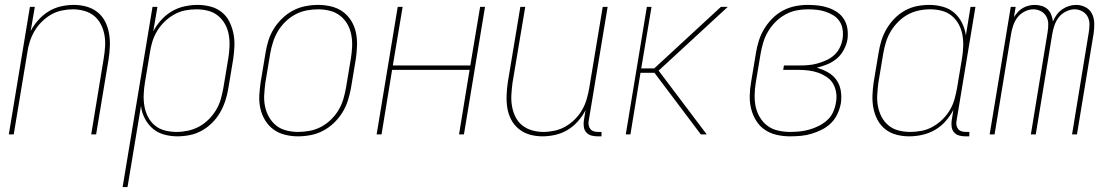

<svg xmlns="http://www.w3.org/2000/svg" viewBox="-20 -548 4540 783"><path d="M16 0 102 -520H122L105 -421Q117 -445 136.5 -466.5Q156 -488 179 -502Q202 -516 228.5 -522Q255 -528 281 -528Q308 -528 333 -521Q358 -514 377.5 -498.5Q397 -483 408.5 -460.5Q420 -438 424.5 -412.5Q429 -387 428 -360.5Q427 -334 423 -307L372 0H352L403 -310Q407 -334 408.5 -358Q410 -382 406 -405Q402 -428 391.5 -448.5Q381 -469 364 -483Q347 -497 324 -503.5Q301 -510 277 -510Q255 -510 231.5 -505Q208 -500 187.5 -488Q167 -476 149.5 -458.5Q132 -441 120 -420Q108 -399 101 -376.5Q94 -354 91 -331L36 0Z M480 215 602 -520H622L605 -420Q618 -445 637.5 -466.5Q657 -488 681 -502Q705 -516 732 -522Q759 -528 785 -528Q812 -528 837.5 -521.5Q863 -515 883 -499.5Q903 -484 914.5 -461.5Q926 -439 931.5 -413.5Q937 -388 936 -361Q935 -334 931 -307L911 -187Q907 -162 899 -137.5Q891 -113 878 -90Q865 -67 845.5 -47.5Q826 -28 802.5 -15Q779 -2 753.5 3Q728 8 703 8Q675 8 648.5 0.5Q622 -7 602.5 -24Q583 -41 570.5 -65Q558 -89 555 -116L500 215ZM700 -10Q723 -10 746.5 -15Q770 -20 791.5 -31.5Q813 -43 831 -61Q849 -79 861.5 -100Q874 -121 880.5 -144Q887 -167 891 -190L911 -310Q915 -334 916 -358.5Q917 -383 913 -406Q909 -429 898 -449Q887 -469 869.5 -483.5Q852 -498 829 -504Q806 -510 781 -510Q758 -510 735 -505.5Q712 -501 690.5 -489Q669 -477 651 -459.5Q633 -442 620.5 -421Q608 -400 601 -377Q594 -354 591 -331L571 -211Q567 -187 566 -162.5Q565 -138 569 -115Q573 -92 583.5 -71.5Q594 -51 611.5 -36.5Q629 -22 652 -16Q675 -10 700 -10Z M1195 8Q1168 8 1142 1.5Q1116 -5 1095.5 -20Q1075 -35 1061.5 -57Q1048 -79 1042 -105Q1036 -131 1037.5 -158.5Q1039 -186 1043 -213L1063 -333Q1067 -359 1075 -384Q1083 -409 1097.5 -432Q1112 -455 1132 -474Q1152 -493 1176 -505.5Q1200 -518 1226 -523Q1252 -528 1278 -528Q1305 -528 1331.5 -521.5Q1358 -515 1378.5 -500Q1399 -485 1412.5 -463Q1426 -441 1431.5 -415Q1437 -389 1436 -361.5Q1435 -334 1431 -307L1411 -187Q1406 -161 1398 -136Q1390 -111 1375.5 -88Q1361 -65 1341 -46Q1321 -27 1297 -14.5Q1273 -2 1247 3Q1221 8 1195 8ZM1196 -10Q1219 -10 1243 -14.5Q1267 -19 1289 -30.5Q1311 -42 1329.5 -60Q1348 -78 1360.5 -99Q1373 -120 1380 -143.5Q1387 -167 1391 -190L1411 -310Q1415 -334 1416 -358.5Q1417 -383 1412.5 -406.5Q1408 -430 1396.5 -450Q1385 -470 1367 -484Q1349 -498 1325.5 -504Q1302 -510 1277 -510Q1254 -510 1230.5 -505.5Q1207 -501 1185 -489.5Q1163 -478 1144.5 -460Q1126 -442 1113.5 -421Q1101 -400 1093.5 -376.5Q1086 -353 1082 -330L1062 -210Q1059 -186 1057.5 -161.5Q1056 -137 1061 -113.5Q1066 -90 1077.5 -70Q1089 -50 1106.5 -36Q1124 -22 1147.5 -16Q1171 -10 1196 -10Z M1516 0 1602 -520H1622L1582 -281H1898L1938 -520H1958L1872 0H1852L1895 -263H1579L1536 0Z M2192 8Q2165 8 2140.5 1Q2116 -6 2096.5 -21.5Q2077 -37 2065 -59.5Q2053 -82 2049 -107.5Q2045 -133 2046 -159.5Q2047 -186 2051 -213L2102 -520H2122L2070 -210Q2067 -186 2065.5 -162Q2064 -138 2068 -115Q2072 -92 2082 -71.5Q2092 -51 2109.5 -37Q2127 -23 2149.5 -16.5Q2172 -10 2196 -10Q2218 -10 2241.5 -15Q2265 -20 2286 -32Q2307 -44 2324.5 -61.5Q2342 -79 2354 -100Q2366 -121 2372.5 -143.5Q2379 -166 2383 -189L2438 -520H2458L2381 -56Q2379 -47 2380.5 -38Q2382 -29 2387.5 -22Q2393 -15 2401.5 -12.5Q2410 -10 2419 -10H2433V8H2416Q2403 8 2391 4.5Q2379 1 2371 -8Q2363 -17 2361 -30Q2359 -43 2361 -56L2368 -99Q2356 -75 2337 -53.5Q2318 -32 2294.5 -18Q2271 -4 2244.5 2Q2218 8 2192 8Z M2838 0 2649 -251H2592L2551 0H2532L2618 -520H2637L2595 -269H2648L2920 -520H2948L2666 -260L2862 0Z M3202 8Q3174 8 3147.5 2Q3121 -4 3099.5 -18.5Q3078 -33 3064 -55.5Q3050 -78 3043.5 -103.5Q3037 -129 3037.5 -157Q3038 -185 3043 -213L3063 -333Q3067 -358 3075 -383Q3083 -408 3097 -431Q3111 -454 3130.5 -473.5Q3150 -493 3174 -505.5Q3198 -518 3223.5 -523Q3249 -528 3274 -528Q3296 -528 3317.5 -525.5Q3339 -523 3359 -516Q3379 -509 3395.5 -497.5Q3412 -486 3422.5 -468.5Q3433 -451 3436 -430Q3439 -409 3436 -387Q3432 -365 3421 -344.5Q3410 -324 3393 -309.5Q3376 -295 3354.5 -286Q3333 -277 3311 -272Q3335 -265 3356.5 -253Q3378 -241 3391.5 -221.5Q3405 -202 3409 -177Q3413 -152 3409 -126Q3405 -105 3395.5 -84Q3386 -63 3369.5 -46.5Q3353 -30 3332 -19.5Q3311 -9 3289.5 -2.5Q3268 4 3246 6Q3224 8 3202 8ZM3202 -10Q3222 -10 3241.5 -12Q3261 -14 3280.5 -19.5Q3300 -25 3319 -34.5Q3338 -44 3353.5 -58Q3369 -72 3377.5 -91Q3386 -110 3389 -129Q3393 -150 3390 -170Q3387 -190 3377.5 -206.5Q3368 -223 3351.5 -234Q3335 -245 3316.5 -251.5Q3298 -258 3278 -260.5Q3258 -263 3237 -263H3174L3177 -281H3240Q3258 -281 3276.5 -282.5Q3295 -284 3313 -289Q3331 -294 3349 -302Q3367 -310 3381.5 -323Q3396 -336 3404.5 -353.5Q3413 -371 3416 -389Q3419 -408 3416.5 -426.5Q3414 -445 3404.5 -460Q3395 -475 3380 -484.5Q3365 -494 3347.5 -500Q3330 -506 3311.5 -508Q3293 -510 3274 -510Q3251 -510 3228 -505.5Q3205 -501 3183 -489Q3161 -477 3143 -459Q3125 -441 3112.5 -420Q3100 -399 3093 -376Q3086 -353 3082 -330L3062 -210Q3058 -185 3057.5 -160Q3057 -135 3062 -112Q3067 -89 3079.5 -68.5Q3092 -48 3110.5 -34.5Q3129 -21 3153 -15.5Q3177 -10 3202 -10Z M3688 8Q3661 8 3636 1.5Q3611 -5 3591 -20.5Q3571 -36 3559 -58.5Q3547 -81 3542 -106.5Q3537 -132 3538 -159Q3539 -186 3543 -213L3563 -333Q3567 -358 3574.5 -382.5Q3582 -407 3595.5 -430Q3609 -453 3628 -472.5Q3647 -492 3670.5 -505Q3694 -518 3719.5 -523Q3745 -528 3770 -528Q3798 -528 3825 -520.5Q3852 -513 3871.5 -496Q3891 -479 3903 -455Q3915 -431 3919 -404L3938 -520H3958L3881 -56Q3879 -47 3880.5 -38Q3882 -29 3887.5 -22Q3893 -15 3901.5 -12.5Q3910 -10 3919 -10H3933V8H3916Q3903 8 3891 4.5Q3879 1 3871 -8Q3863 -17 3861 -30Q3859 -43 3861 -56L3868 -100Q3855 -75 3836 -53.5Q3817 -32 3792.5 -18Q3768 -4 3741 2Q3714 8 3688 8ZM3692 -10Q3715 -10 3738.5 -14.5Q3762 -19 3783.5 -31Q3805 -43 3823 -60.5Q3841 -78 3853.5 -99Q3866 -120 3872.5 -143Q3879 -166 3883 -189L3903 -309Q3907 -333 3908 -357.5Q3909 -382 3905 -405Q3901 -428 3890 -448.5Q3879 -469 3861.5 -483.5Q3844 -498 3821 -504Q3798 -510 3773 -510Q3750 -510 3726.5 -505Q3703 -500 3682 -488.5Q3661 -477 3643 -459Q3625 -441 3612.5 -420Q3600 -399 3593 -376Q3586 -353 3582 -330L3562 -210Q3559 -186 3557.5 -161.5Q3556 -137 3560.5 -114Q3565 -91 3575.5 -71Q3586 -51 3603.5 -36.5Q3621 -22 3644 -16Q3667 -10 3692 -10Z M4016 0 4102 -520H4122L4115 -478Q4122 -489 4131 -499Q4140 -509 4151.5 -515.5Q4163 -522 4175.5 -525Q4188 -528 4200 -528Q4215 -528 4229 -523.5Q4243 -519 4252.5 -510Q4262 -501 4267 -488Q4272 -475 4274 -461Q4280 -475 4289.5 -488Q4299 -501 4312 -510Q4325 -519 4339.5 -523.5Q4354 -528 4369 -528Q4389 -528 4407 -518.5Q4425 -509 4433.5 -491.5Q4442 -474 4442.5 -453Q4443 -432 4440 -412L4372 0H4352L4420 -415Q4423 -432 4423 -449Q4423 -466 4415.5 -480Q4408 -494 4393.5 -502Q4379 -510 4362 -510Q4345 -510 4327 -501Q4309 -492 4297.5 -477Q4286 -462 4280 -444Q4274 -426 4271 -408L4204 0H4184L4252 -415Q4255 -432 4255 -449Q4255 -466 4247.5 -480Q4240 -494 4225.5 -502Q4211 -510 4194 -510Q4176 -510 4158.5 -501Q4141 -492 4129.5 -477Q4118 -462 4112 -444Q4106 -426 4103 -408L4036 0Z"/></svg>

Font: Iosevka Thin
Style: Italic
Weight: 100
Italic angle: -9°
Monospace: yes
Designer: Belleve Invis
Foundry: Belleve Invis
Version: Version 32.5.0; ttfautohint (v1.8.4)